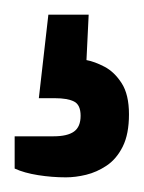

<svg xmlns="http://www.w3.org/2000/svg" viewBox="-20 -45 196 262"><path d="M70 197Q51 197 32 194Q13 191 0 185V141H53Q72 141 81 134.5Q90 128 90 113Q90 98 81 93.5Q72 89 55 89H33L46 -25H101L98 37Q109 39 122.5 46Q136 53 146 68.5Q156 84 156 111Q156 138 147.5 155Q139 172 125.5 181Q112 190 97.5 193.5Q83 197 70 197Z"/></svg>

Font: Archivo SemiBold ExtraCondensed
Style: Regular
Weight: 600
Width: 2
Version: Version 2.001